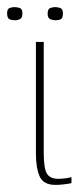

<svg xmlns="http://www.w3.org/2000/svg" viewBox="-38 -517 229 540"><path d="M118 3Q84 3 73.5 -21Q63 -45 63 -86V-399H85V-89Q85 -43 94 -28.5Q103 -14 127 -14Q133 -14 146 -15.5Q159 -17 163 -19V-2Q160 -1 153 0Q146 1 137 2Q128 3 118 3ZM118 -460Q111 -460 103.5 -463Q96 -466 96 -479Q96 -492 103.5 -494.5Q111 -497 117 -497Q124 -497 131.5 -494.5Q139 -492 139 -479Q139 -466 133 -463Q127 -460 118 -460ZM4 -460Q-5 -460 -11.5 -463Q-18 -466 -18 -480Q-18 -492 -11 -494.5Q-4 -497 3 -497Q10 -497 17.5 -494.5Q25 -492 25 -480Q25 -467 18.5 -463.5Q12 -460 4 -460Z"/></svg>

Font: Genos Thin Thin
Style: Regular
Weight: 250
Version: Version 1.010